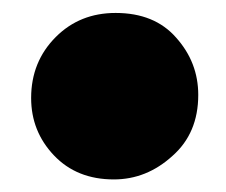

<svg xmlns="http://www.w3.org/2000/svg" viewBox="-20 -706 358 304"><path d="M163.1 -685.5C204.1 -685.5 236 -672.5 258.8 -646.5C282.2 -620.4 293.9 -590.2 293.9 -555.7C293.9 -515.3 280.3 -483.1 252.9 -459C225.6 -434.2 194.7 -421.9 160.2 -421.9C121.1 -421.9 89.5 -434.6 65.4 -460C41.3 -485.4 29.3 -515.6 29.3 -550.8C29.3 -589.2 42.3 -621.4 68.4 -647.5C93.8 -672.9 125.3 -685.5 163.1 -685.5Z"/></svg>

Font: ImmaginiFont
Style: Regular
Weight: 400
Version: Version 1.0